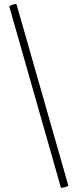

<svg xmlns="http://www.w3.org/2000/svg" viewBox="-20 -752 379 937"><path d="M61 -730 313 152Q315 156 297 161.5Q279 167 277 163L26 -718Q24 -723 41.5 -729Q59 -735 61 -730Z"/></svg>

Font: Cormorant SC Light
Style: Regular
Weight: 300
Designer: Christian Thalmann (Catharsis Fonts)
Foundry: Catharsis Fonts
Version: Version 4.000